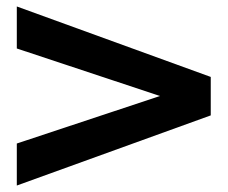

<svg xmlns="http://www.w3.org/2000/svg" viewBox="-20 -597 704 594"><path d="M632 -359V-240L32 -23V-153L475 -300L32 -447V-577Z"/></svg>

Font: Martel Sans Black
Style: Regular
Weight: 900
Designer: Dan Reynolds and Mathieu Réguer
Foundry: Dan Reynolds and Mathieu Réguer
Version: Version 1.002; ttfautohint (v1.1) -l 5 -r 5 -G 72 -x 0 -D la